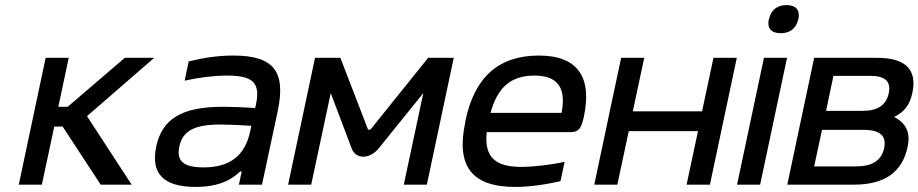

<svg xmlns="http://www.w3.org/2000/svg" viewBox="-20 -728 3621 757"><path d="M160 -500 54 0H145L194 -229H227L377 0H499L323 -270L588 -500H472L247 -307H210L251 -500Z M900 -509C842 -509 786 -501 724 -486L708 -410C767 -423 825 -430 875 -430C976 -430 1008 -403 989 -315L986 -302C926 -306 884 -307 859 -307C696 -307 619 -259 596 -150C573 -42 627 9 751 9C830 9 884 -11 927 -52H933L922 0H1013L1075 -290C1108 -447 1059 -509 900 -509ZM687 -150C700 -212 746 -237 849 -237C878 -237 927 -235 971 -232L966 -209C946 -115 887 -68 783 -68C703 -68 675 -93 687 -150Z M1222 -500 1116 0H1207L1284 -361L1366 -144C1382 -99 1438 -99 1474 -144L1649 -361L1572 0H1663L1769 -500H1668L1443 -220C1439 -215 1432 -215 1430 -220L1322 -500Z M2282 -268C2315 -422 2259 -509 2105 -509C1947 -509 1852 -425 1816 -256L1814 -244C1778 -73 1840 9 2011 9C2063 9 2127 1 2190 -14L2206 -90C2159 -79 2083 -70 2035 -70C1930 -70 1889 -111 1899 -207H2229C2262 -207 2272 -222 2282 -268ZM1914 -283C1942 -385 1995 -430 2088 -430C2181 -430 2213 -379 2194 -283Z M2323 0H2414L2459 -211H2732L2687 0H2779L2885 -500H2793L2748 -289H2475L2520 -500H2429L2384 -289L2376 -250Z M2992 -500 2886 0H2977L3083 -500ZM3011 -651C3004 -618 3020 -597 3058 -597C3096 -597 3120 -618 3127 -651L3128 -653C3135 -687 3119 -708 3081 -708C3043 -708 3019 -687 3012 -653Z M3084 0H3348C3467 0 3537 -49 3558 -147C3571 -205 3553 -242 3505 -267C3545 -286 3567 -314 3577 -361C3597 -454 3550 -500 3438 -500H3190ZM3190 -72 3221 -216H3386C3450 -216 3476 -192 3466 -144C3455 -95 3419 -72 3355 -72ZM3237 -291 3266 -429H3411C3470 -429 3494 -407 3484 -360C3474 -314 3441 -291 3382 -291Z"/></svg>

Font: LT Wave Text Italic
Style: Regular
Weight: 400
Designer: Daniel Lyons
Version: Version 2.5 (Glyphs App)